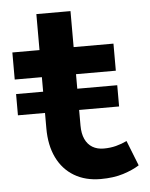

<svg xmlns="http://www.w3.org/2000/svg" viewBox="-48 -642 543 696"><g transform="rotate(-5 224.0 -294.0)"><path d="M11.7 -242.3V-319.6H379.8V-242.3ZM290.6 14Q235.4 14 194.6 -10.3Q153.8 -34.6 132 -79.5Q110.2 -124.3 110.2 -186.2V-602H234.4V-185.5Q234.4 -156.2 243.7 -136.1Q252.9 -116 270.2 -105.6Q287.5 -95.2 311.3 -95.2Q335.5 -95.2 356.4 -100.7Q377.3 -106.2 395.7 -115.1L431.9 -23.5Q408.5 -8.5 373.1 2.8Q337.7 14 290.6 14ZM11.4 -372.5V-471H379.3V-372.5Z"/></g></svg>

Font: BioRhyme ExtraBold
Style: Regular
Weight: 800
Designer: Aoife Mooney
Foundry: Aoife Mooney Type
Version: Version 1.600;gftools[0.9.33]